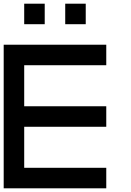

<svg xmlns="http://www.w3.org/2000/svg" viewBox="-20 -1020 707 1040"><path d="M111.1 -333.3V-111.1H555.6V0H0V-777.8H555.6V-666.7H111.1V-444.4H555.6V-333.3ZM222.2 -888.9H111.1V-1000H222.2ZM444.4 -888.9H333.3V-1000H444.4Z"/></svg>

Font: Pixeloid Mono
Style: Regular
Weight: 400
Monospace: yes
Designer: GGBotNet
Foundry: GGBotNet
Version: 0.5